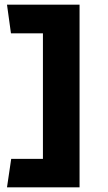

<svg xmlns="http://www.w3.org/2000/svg" viewBox="-20 -716 461 823"><path d="M321 -696H10L27 -573H164V-35H28L10 87H321Z"/></svg>

Font: Catamaran Thin ExtraBold
Style: Regular
Weight: 800
Version: Version 2.000